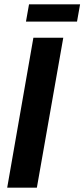

<svg xmlns="http://www.w3.org/2000/svg" viewBox="-20 -860 387 880"><path d="M13 0 133 -687H270L149 0ZM99 -761 113 -840H347L333 -761Z"/></svg>

Font: Archivo Condensed
Style: Bold Italic
Weight: 700
Width: 3
Italic angle: -10°
Designer: Hector Gatti
Foundry: Omnibus-Type
Version: Version 2.001